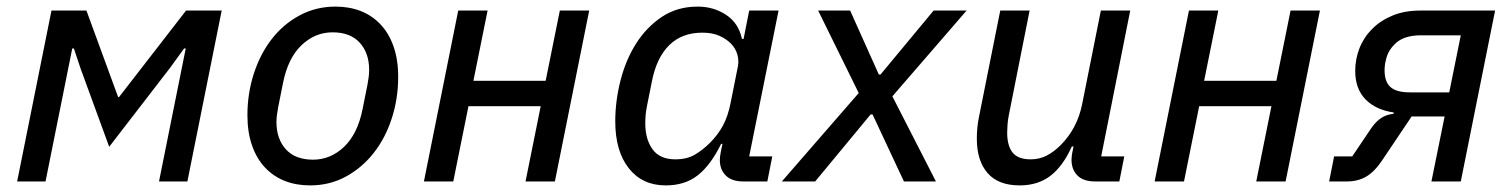

<svg xmlns="http://www.w3.org/2000/svg" viewBox="-20 -550 4584 582"><path d="M136 -518H242L338 -256H341L544 -518H652L548 0H462L543 -403H538L496 -345L311 -105L224 -343L204 -403H199L118 0H32Z M920 12Q878 12 843.5 -1.5Q809 -15 783.5 -42Q758 -69 744 -109Q730 -149 730 -201Q730 -267 749.5 -327Q769 -387 804 -432Q839 -477 888.5 -503.5Q938 -530 997 -530Q1039 -530 1073.5 -516.5Q1108 -503 1133.5 -476Q1159 -449 1173 -409Q1187 -369 1187 -317Q1187 -251 1167.5 -191Q1148 -131 1112.5 -86Q1077 -41 1028 -14.5Q979 12 920 12ZM929 -66Q982 -66 1023 -105Q1064 -144 1079 -219L1094 -294Q1096 -305 1097.5 -316Q1099 -327 1099 -338Q1099 -389 1070.5 -420.5Q1042 -452 988 -452Q935 -452 894 -413Q853 -374 838 -299L823 -224Q821 -213 819.5 -202Q818 -191 818 -180Q818 -129 846.5 -97.5Q875 -66 929 -66Z M1369 -518H1458L1415 -305H1634L1677 -518H1766L1662 0H1573L1619 -228H1400L1354 0H1265Z M2233 0Q2198 0 2180 -18Q2162 -36 2162 -65Q2162 -75 2165 -90L2170 -114H2166Q2134 -49 2095 -18.5Q2056 12 1998 12Q1927 12 1886 -40Q1845 -92 1845 -182Q1845 -244 1861 -306.5Q1877 -369 1908.5 -418.5Q1940 -468 1986.5 -499Q2033 -530 2095 -530Q2143 -530 2181 -505Q2219 -480 2229 -432H2234L2251 -518H2340L2251 -76H2321L2306 0ZM2027 -67Q2062 -67 2086 -81Q2110 -95 2132 -117Q2156 -141 2171.5 -169.5Q2187 -198 2195 -240L2217 -350Q2220 -367 2215 -385Q2210 -403 2196 -417.5Q2182 -432 2160.5 -441.5Q2139 -451 2109 -451Q2047 -451 2008.5 -413Q1970 -375 1956 -303L1941 -228Q1938 -213 1937 -200.5Q1936 -188 1936 -176Q1936 -128 1958 -97.5Q1980 -67 2027 -67Z M2350 0 2583 -268 2460 -518H2557L2644 -324H2649L2810 -518H2910L2685 -258L2817 0H2720L2625 -203H2619L2451 0Z M3101 -518 3038 -201Q3035 -186 3034 -171.5Q3033 -157 3033 -148Q3033 -108 3049.5 -87.5Q3066 -67 3104 -67Q3131 -67 3153 -78.5Q3175 -90 3195 -110Q3245 -160 3260 -233L3317 -518H3406L3318 -76H3388L3373 0H3299Q3264 0 3246 -18Q3228 -36 3228 -66Q3228 -71 3229 -79Q3230 -87 3232 -95L3234 -106H3229Q3202 -46 3164 -17Q3126 12 3071 12Q3006 12 2973.5 -25.5Q2941 -63 2941 -130Q2941 -145 2942.5 -162Q2944 -179 2948 -198L3012 -518Z M3584 -518H3673L3630 -305H3849L3892 -518H3981L3877 0H3788L3834 -228H3615L3569 0H3480Z M4024 -76H4079L4137 -162Q4151 -182 4167 -192.5Q4183 -203 4204 -205L4205 -209Q4150 -217 4119 -249Q4088 -281 4088 -335Q4088 -371 4101 -404Q4114 -437 4139.5 -462.5Q4165 -488 4201.5 -503Q4238 -518 4285 -518H4512L4408 0H4319L4359 -197H4259L4169 -63Q4146 -29 4121 -14.5Q4096 0 4063 0H4009ZM4288 -443Q4238 -443 4212.5 -420.5Q4187 -398 4181 -368Q4179 -361 4178 -353Q4177 -345 4177 -337Q4177 -302 4195 -286Q4213 -270 4254 -270H4373L4408 -443Z"/></svg>

Font: IBM Plex Sans Text
Style: Italic
Weight: 450
Italic angle: -11°
Designer: Mike Abbink, Paul van der Laan, Pieter van Rosmalen
Foundry: Bold Monday
Version: Version 3.005